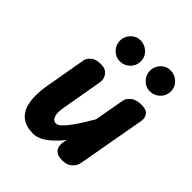

<svg xmlns="http://www.w3.org/2000/svg" viewBox="-204 -867 1006 1006"><g transform="rotate(45 299.0 -364.0)"><path d="M204.5 9Q123 9 92 -50.2Q61 -109.5 81.5 -225L121 -451Q124 -467.5 143 -484Q162 -500.5 200.5 -500.5Q235 -500.5 251.2 -478.2Q267.5 -456 263 -430.5L223.5 -203.5Q215.5 -160 223.2 -136.8Q231 -113.5 253.5 -113.5Q272.5 -113.5 306 -155.8Q339.5 -198 385.5 -278L416 -447.5Q418.5 -464 439.5 -482.2Q460.5 -500.5 500.5 -500.5Q537.5 -500.5 550.5 -482Q563.5 -463.5 559 -438L491.5 -60Q490.5 -52 482.8 -37.5Q475 -23 457.8 -11.5Q440.5 0 410 0Q376 0 359.8 -18.2Q343.5 -36.5 348.5 -68.5L353 -92Q314.5 -44 277.2 -17.5Q240 9 204.5 9ZM481 -580.5Q450.5 -580.5 427.8 -603.2Q405 -626 405 -658Q405 -689.5 427 -712.5Q449 -735.5 481 -735.5Q512 -735.5 535.8 -713.5Q559.5 -691.5 559.5 -658Q559.5 -626 536.5 -603.2Q513.5 -580.5 481 -580.5ZM258.5 -580.5Q228 -580.5 205.2 -603.2Q182.5 -626 182.5 -658Q182.5 -689.5 204.5 -712.5Q226.5 -735.5 258.5 -735.5Q289.5 -735.5 313.2 -713.5Q337 -691.5 337 -658Q337 -626 313.8 -603.2Q290.5 -580.5 258.5 -580.5Z"/></g></svg>

Font: Edu AU VIC WA NT Hand
Style: Bold
Weight: 700
Version: Version 1.001